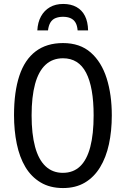

<svg xmlns="http://www.w3.org/2000/svg" viewBox="-20 -942 636 972"><path d="M546 -358Q546 -279 531.5 -212Q517 -145 486.5 -95Q456 -45 409.5 -17.5Q363 10 299 10Q233 10 185.5 -18.5Q138 -47 108.5 -96.5Q79 -146 65 -213.5Q51 -281 51 -359Q51 -477 78 -558.5Q105 -640 160.5 -682Q216 -724 299 -724Q385 -724 439.5 -676Q494 -628 520 -545.5Q546 -463 546 -358ZM140 -358Q140 -264 157.5 -199Q175 -134 210.5 -100.5Q246 -67 298 -67Q351 -67 385.5 -100Q420 -133 437 -198Q454 -263 454 -358Q454 -500 416 -573.5Q378 -647 299 -647Q246 -647 210.5 -614Q175 -581 157.5 -516.5Q140 -452 140 -358ZM300 -922Q339 -922 367 -906.5Q395 -891 410 -861.5Q425 -832 426 -788H373Q371 -813 362 -828Q353 -843 337 -850Q321 -857 299 -857Q278 -857 261.5 -850.5Q245 -844 235.5 -828.5Q226 -813 223 -788H169Q171 -829 187.5 -859Q204 -889 232.5 -905.5Q261 -922 300 -922Z"/></svg>

Font: Noto Sans Display Condensed
Style: Regular
Weight: 400
Width: 3
Designer: Monotype Design Team
Foundry: Monotype Imaging Inc.
Version: Version 2.003